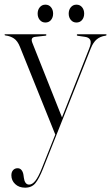

<svg xmlns="http://www.w3.org/2000/svg" viewBox="-32 -580 488 844"><path d="M152 159.5 211 11.5 55.5 -374.5Q45 -400.5 29.2 -411Q13.5 -421.5 -7.5 -424Q-12 -425 -12 -427Q-12 -429.5 -8.5 -429.5H168Q172 -429.5 172 -426.5Q172 -423.5 168 -423L122.5 -418Q100.5 -415.5 110.5 -391L240.5 -64L360 -366.5Q370.5 -392 365 -403.8Q359.5 -415.5 342 -418L310.5 -422.5Q305.5 -423.5 305.5 -426Q305.5 -429.5 309.5 -429.5H431.5Q436.5 -429.5 436.5 -426.5Q436.5 -424 431.5 -423Q409 -420 393.5 -407.2Q378 -394.5 367 -367L157 162Q140 205 123.8 225Q107.5 245 78.5 245Q51.5 245 34.8 229.2Q18 213.5 18 190.5Q18 176.5 25.5 168Q33 159.5 45.5 159.5Q56 159.5 62.5 167.5Q69 175.5 71 188L73 202Q74.5 215 80.2 223.2Q86 231.5 96 231.5Q110 231.5 123.5 214.5Q137 197.5 152 159.5ZM167.5 -481Q152.5 -481 143 -492.2Q133.5 -503.5 133.5 -520Q133.5 -537 143 -548.2Q152.5 -559.5 167.5 -559.5Q183 -559.5 192.2 -548.2Q201.5 -537 201.5 -520Q201.5 -503.5 192.2 -492.2Q183 -481 167.5 -481ZM304 -481Q289 -481 279.5 -492.2Q270 -503.5 270 -520Q270 -537 279.5 -548.2Q289 -559.5 304 -559.5Q319.5 -559.5 328.8 -548.2Q338 -537 338 -520Q338 -503.5 328.8 -492.2Q319.5 -481 304 -481Z"/></svg>

Font: Fraunces 144pt S000 Light
Style: Regular
Weight: 300
Version: Version 1.000; ttfautohint (v1.8.3)